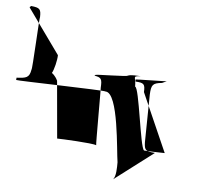

<svg xmlns="http://www.w3.org/2000/svg" viewBox="-51 -660 949 827"><g transform="rotate(5 423.5 -246.5)"><path d="M14 -280C16 -277 402 -269 402 -264C459 -264 472 -10 480 35C480 58 480 97 467 110L637 -19C597 -22 591 -26 590 -61L593 -267C595 -310 601 -318 641 -322L661 -331C663 -330 525 -328 526 -327L527 -318C563 -316 569 -311 567 -276L679 -22C679 -22 581 -24 589 -26C572 -36 545 -296 527 -296C528 -338 508 -340 547 -343C531 -343 507 -347 490 -340C492 -336 354 -334 356 -332C353 -334 350 -326 346 -328C380 -324 382 -315 380 -278C381 -280 380 -28 382 -30C365 -38 228 -44 212 -44L190 -292C170 -334 140 -331 164 -322C174 -338 184 -382 184 -402L45 -596C45 -601 48 -599 51 -603C88 -599 94 -594 93 -559C90 -556 80 -330 76 -330C70 -294 56 -292 15 -290Z"/></g></svg>

Font: Zinc
Style: Regular
Weight: 400
Version: Version 1